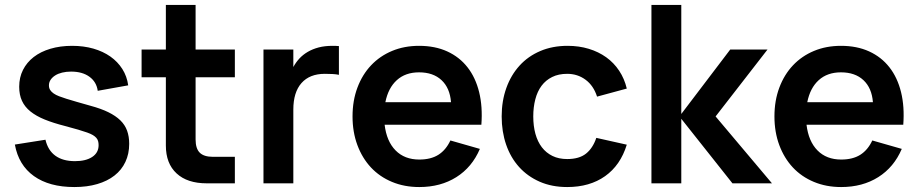

<svg xmlns="http://www.w3.org/2000/svg" viewBox="-20 -740 3708 775"><path d="M280 15Q179 15 117 -29.2Q55 -73.5 40 -156.5L163.5 -176Q173.5 -133 203.8 -111.2Q234 -89.5 282.5 -89.5Q326.5 -89.5 352.2 -106.5Q378 -123.5 378 -154Q378 -163 376 -170.2Q374 -177.5 368.8 -183.5Q363.5 -189.5 354.8 -194.8Q346 -200 332 -205Q304.5 -215 242 -231.5Q195 -243.5 160.5 -257.5Q126 -271.5 103 -290Q80 -308.5 68.8 -332.8Q57.5 -357 57.5 -390Q57.5 -427.5 72.8 -457.8Q88 -488 116 -509.8Q144 -531.5 183.5 -543.2Q223 -555 271 -555Q317.5 -555 356.8 -543.8Q396 -532.5 425.5 -511.8Q455 -491 473.8 -461.5Q492.5 -432 497.5 -395.5L374.5 -373.5Q369.5 -409.5 341 -430.2Q312.5 -451 267 -451Q247.5 -451 231 -447Q214.5 -443 202.8 -435.5Q191 -428 184.2 -417.8Q177.5 -407.5 177.5 -395.5Q177.5 -384.5 182.5 -376.8Q187.5 -369 196.5 -362.8Q205.5 -356.5 218.5 -351.5Q231.5 -346.5 247.5 -341.5Q265.5 -336 290 -328.8Q314.5 -321.5 345.5 -313Q388 -301.5 417.5 -287Q447 -272.5 465.8 -254.2Q484.5 -236 493 -212.5Q501.5 -189 501.5 -159.5Q501.5 -119 486.2 -86.5Q471 -54 442.2 -31.5Q413.5 -9 372.5 3Q331.5 15 280 15Z M551.5 -540H649.5V-720H769.5V-540H928V-428H769.5V-177Q769.5 -140.5 786.2 -123.8Q803 -107 839.5 -107H928V0H814.5Q736 0 692.8 -40Q649.5 -80 649.5 -152.5V-428H551.5Z M1348 -438Q1336.5 -440.5 1322.2 -441.2Q1308 -442 1291 -442Q1230 -442 1197 -404.8Q1164 -367.5 1164 -297.5V0H1043.5V-540H1164V-469.5Q1174 -488 1188.2 -503.5Q1202.5 -519 1222 -530.5Q1241.5 -542 1266.2 -548.5Q1291 -555 1322.5 -555Q1329 -555 1335.2 -554.8Q1341.5 -554.5 1348 -554Z M1672.5 -96Q1719 -96 1749.5 -115.2Q1780 -134.5 1798 -173L1917 -139Q1885.5 -65 1822 -25Q1758.5 15 1672.5 15Q1612 15 1562.2 -5.8Q1512.5 -26.5 1477.2 -64.2Q1442 -102 1422.5 -154.5Q1403 -207 1403 -270Q1403 -334 1422.8 -386.5Q1442.5 -439 1478 -476.5Q1513.5 -514 1562.8 -534.5Q1612 -555 1671.5 -555Q1736 -555 1785.2 -532.5Q1834.5 -510 1867 -468.5Q1899.5 -427 1914 -368.2Q1928.5 -309.5 1923 -236.5H1532.5Q1540.5 -169.5 1576.8 -132.8Q1613 -96 1672.5 -96ZM1800.5 -327.5Q1796 -385 1762.2 -416.5Q1728.5 -448 1671.5 -448Q1616.5 -448 1581.8 -416.5Q1547 -385 1535.5 -327.5Z M2269.5 15Q2207.5 15 2158.5 -6.5Q2109.5 -28 2075.2 -66Q2041 -104 2023 -156.2Q2005 -208.5 2005 -270Q2005 -332.5 2023.8 -384.8Q2042.5 -437 2077 -475Q2111.5 -513 2160.8 -534Q2210 -555 2271 -555Q2317 -555 2356.5 -543Q2396 -531 2427 -508.8Q2458 -486.5 2479.2 -454.5Q2500.5 -422.5 2510 -382.5L2390 -350Q2376 -394 2343.8 -418Q2311.5 -442 2269.5 -442Q2234.5 -442 2208.8 -429.2Q2183 -416.5 2166 -393.8Q2149 -371 2140.8 -339.2Q2132.5 -307.5 2132.5 -270Q2132.5 -231.5 2141.2 -199.8Q2150 -168 2167.2 -145.5Q2184.5 -123 2210 -110.5Q2235.5 -98 2269.5 -98Q2318 -98 2345.5 -120Q2373 -142 2387 -183.5L2510 -156Q2484.5 -73 2422.5 -29Q2360.5 15 2269.5 15Z M2609.5 -720H2730V-280L2927.5 -540H3078L2868.5 -270L3096 0H2936.5L2730 -260.5V0H2609.5Z M3375.5 -96Q3422 -96 3452.5 -115.2Q3483 -134.5 3501 -173L3620 -139Q3588.5 -65 3525 -25Q3461.5 15 3375.5 15Q3315 15 3265.2 -5.8Q3215.5 -26.5 3180.2 -64.2Q3145 -102 3125.5 -154.5Q3106 -207 3106 -270Q3106 -334 3125.8 -386.5Q3145.5 -439 3181 -476.5Q3216.5 -514 3265.8 -534.5Q3315 -555 3374.5 -555Q3439 -555 3488.2 -532.5Q3537.5 -510 3570 -468.5Q3602.5 -427 3617 -368.2Q3631.5 -309.5 3626 -236.5H3235.5Q3243.5 -169.5 3279.8 -132.8Q3316 -96 3375.5 -96ZM3503.5 -327.5Q3499 -385 3465.2 -416.5Q3431.5 -448 3374.5 -448Q3319.5 -448 3284.8 -416.5Q3250 -385 3238.5 -327.5Z"/></svg>

Font: Vela Sans Bd
Style: Bold
Weight: 700
Designer: Principal design: Mikhail Sharanda - project Manrope.
Design modification: Ravid Balaliev
Foundry: Mikhail Sharanda
Version: Version 1.001